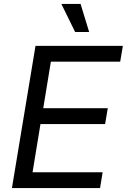

<svg xmlns="http://www.w3.org/2000/svg" viewBox="-20 -962 648 982"><path d="M41 0 161.6 -727.5H608.4L594.7 -646.5H240.2L201.2 -408.7H531.2L517.6 -327.6H187L146.5 -81.1H504.9L491.7 0ZM364.3 -798.3 293.9 -941.9H392.1L436 -798.3Z"/></svg>

Font: Inter 16pt
Style: Italic
Weight: 400
Italic angle: -9.3988°
Version: Version 4.001;git-66647c0bb